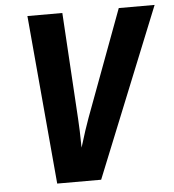

<svg xmlns="http://www.w3.org/2000/svg" viewBox="-52 -778 751 827"><g transform="rotate(-5 323.5 -365.0)"><path d="M162 0 97 -730H248L276 -269Q279 -227 280 -145Q305 -227 321 -270L492 -730H647L352 0Z"/></g></svg>

Font: JetBrains Mono Extra Bold
Style: Italic
Weight: 800
Italic angle: -9°
Monospace: yes
Designer: Philipp Nurullin, Konstantin Bulenkov
Foundry: JetBrains
Version: 2.002